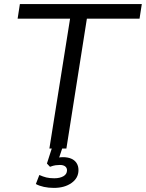

<svg xmlns="http://www.w3.org/2000/svg" viewBox="-20 -725 712 937"><path d="M221 0 322 -634H66L77 -705H672L661 -634H404L304 0ZM243 192Q217 192 194 187Q171 182 155 173L172 129Q190 137 206 141Q222 145 245 145Q272 145 289.5 135Q307 125 307 106Q307 94 298 87Q289 80 272 80Q262 80 251 81.5Q240 83 224 89L209 73L239 -20H290L265 55L241 49Q254 46 265.5 44Q277 42 287 42Q310 42 327 49Q344 56 353.5 70.5Q363 85 363 105Q363 144 329 168Q295 192 243 192Z"/></svg>

Font: Nunito Sans 12pt
Style: Italic
Weight: 400
Italic angle: -9°
Designer: Vernon Adams
Foundry: Vernon Adams
Version: Version 3.101;gftools[0.9.27]